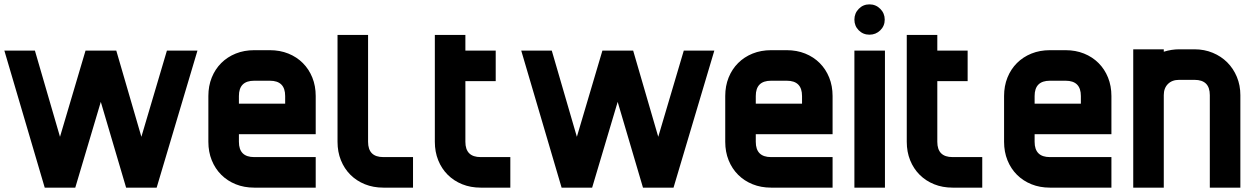

<svg xmlns="http://www.w3.org/2000/svg" viewBox="-20 -860 5755 880"><path d="M885 -628 698 0H558L442 -393L325 0H185L0 -628H140L255 -233L372 -628H513L628 -233L745 -628H885Z M1427 0H1145Q1099 0 1060.5 -15.5Q1022 -31 994 -59Q966 -87 950.5 -125.5Q935 -164 935 -210V-420Q935 -466 950.5 -504.5Q966 -543 994 -571Q1022 -599 1060.5 -614.5Q1099 -630 1145 -630H1217Q1263 -630 1301.5 -614.5Q1340 -599 1368 -571Q1396 -543 1411.5 -504.5Q1427 -466 1427 -420V-245H1075V-210Q1075 -140 1145 -140H1427ZM1075 -420V-385H1287V-420Q1287 -490 1217 -490H1145Q1075 -490 1075 -420Z M1873 -140V0H1737Q1691 0 1652.5 -15.5Q1614 -31 1586 -59Q1558 -87 1542.5 -125.5Q1527 -164 1527 -210V-700H1667V-210Q1667 -140 1737 -140Z M2252 -488H2113V-210Q2113 -140 2183 -140H2319V0H2183Q2137 0 2098.5 -15.5Q2060 -31 2032 -59Q2004 -87 1988.5 -125.5Q1973 -164 1973 -210V-700H2113V-628H2252Z M3254 -628 3067 0H2927L2811 -393L2694 0H2554L2369 -628H2509L2624 -233L2741 -628H2882L2997 -233L3114 -628H3254Z M3796 0H3514Q3468 0 3429.5 -15.5Q3391 -31 3363 -59Q3335 -87 3319.5 -125.5Q3304 -164 3304 -210V-420Q3304 -466 3319.5 -504.5Q3335 -543 3363 -571Q3391 -599 3429.5 -614.5Q3468 -630 3514 -630H3586Q3632 -630 3670.5 -614.5Q3709 -599 3737 -571Q3765 -543 3780.5 -504.5Q3796 -466 3796 -420V-245H3444V-210Q3444 -140 3514 -140H3796ZM3444 -420V-385H3656V-420Q3656 -490 3586 -490H3514Q3444 -490 3444 -420Z M4036 0H3896V-628H4036ZM3896 -770Q3896 -799 3916 -819.5Q3936 -840 3965 -840Q3994 -840 4014.5 -819.5Q4035 -799 4035 -770Q4035 -741 4014.5 -721Q3994 -701 3965 -701Q3936 -701 3916 -721Q3896 -741 3896 -770Z M4415 -488H4276V-210Q4276 -140 4346 -140H4482V0H4346Q4300 0 4261.5 -15.5Q4223 -31 4195 -59Q4167 -87 4151.5 -125.5Q4136 -164 4136 -210V-700H4276V-628H4415Z M5074 0H4792Q4746 0 4707.5 -15.5Q4669 -31 4641 -59Q4613 -87 4597.5 -125.5Q4582 -164 4582 -210V-420Q4582 -466 4597.5 -504.5Q4613 -543 4641 -571Q4669 -599 4707.5 -614.5Q4746 -630 4792 -630H4864Q4910 -630 4948.5 -614.5Q4987 -599 5015 -571Q5043 -543 5058.5 -504.5Q5074 -466 5074 -420V-245H4722V-210Q4722 -140 4792 -140H5074ZM4722 -420V-385H4934V-420Q4934 -490 4864 -490H4792Q4722 -490 4722 -420Z M5665 0H5525V-424Q5525 -494 5455 -494H5384Q5352 -494 5333 -475Q5314 -456 5314 -424V0H5174V-634H5314V-623Q5350 -634 5384 -634H5455Q5500 -634 5538.5 -618Q5577 -602 5605 -574Q5633 -546 5649 -507.5Q5665 -469 5665 -424Z"/></svg>

Font: CAT North
Style: Regular
Weight: 400
Designer: Peter Wiegel
Foundry: Peter Wiegel
Version: Version 1.000